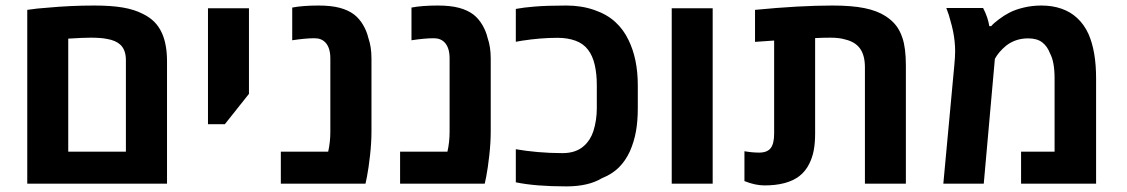

<svg xmlns="http://www.w3.org/2000/svg" viewBox="-20 -661 4055 691"><path d="M150.9 -633.3Q233.9 -641.1 319.3 -641.1Q379.9 -641.1 421.6 -634Q463.4 -627 494.6 -610.8Q518.6 -599.1 535.4 -582.3Q552.2 -565.4 563 -541.5Q581.1 -501 581.1 -440.4V0H78.1V-625.5Q113.3 -630.9 150.9 -633.3ZM433.1 -115.2V-444.3Q433.1 -482.4 412.1 -501Q396 -515.6 364.7 -521Q342.8 -525.4 306.6 -525.4Q280.3 -525.4 225.6 -522V-115.2Z M728.5 -631.3H876V-323.2L789.1 -213.9H728.5Z M990.7 -115.2H1161.1Q1168.9 -149.4 1168.9 -187V-450.7Q1168.9 -488.8 1151.4 -507.8Q1136.7 -523.4 1112.3 -523.4Q1079.6 -523.4 1031.7 -516.1V-633.8Q1069.8 -641.1 1126.5 -641.1Q1171.9 -641.1 1202.9 -632.8Q1233.9 -624.5 1254.9 -608.4Q1273.4 -593.8 1286.6 -571.5Q1299.8 -549.3 1305.7 -524.4Q1316.9 -492.2 1316.9 -450.7V-187Q1316.9 -148.4 1311.8 -102.1Q1306.6 -55.7 1300.8 -25.9L1295.4 0H990.7Z M1419.9 -115.2H1590.3Q1598.1 -149.4 1598.1 -187V-450.7Q1598.1 -488.8 1580.6 -507.8Q1565.9 -523.4 1541.5 -523.4Q1508.8 -523.4 1460.9 -516.1V-633.8Q1499 -641.1 1555.7 -641.1Q1601.1 -641.1 1632.1 -632.8Q1663.1 -624.5 1684.1 -608.4Q1702.6 -593.8 1715.8 -571.5Q1729 -549.3 1734.9 -524.4Q1746.1 -492.2 1746.1 -450.7V-187Q1746.1 -148.4 1741 -102.1Q1735.8 -55.7 1730 -25.9L1724.6 0H1419.9Z M1836.4 -4.9V-124Q1871.1 -117.7 1915 -113.8Q1959 -109.9 2004.4 -109.9Q2053.2 -109.9 2082 -136.2Q2105 -156.7 2115.7 -189.5Q2127.9 -228.5 2127.9 -271.5V-355Q2127.9 -395 2120.4 -427.7Q2112.8 -460.4 2096.7 -481.4Q2080.1 -503.9 2051.5 -514.4Q2022.9 -524.9 1986.8 -524.9Q1925.8 -524.9 1858.9 -514.6Q1856 -514.2 1836.4 -510.7V-628.9Q1865.7 -634.3 1902.3 -637.2Q1947.8 -641.1 2018.1 -641.1Q2072.8 -641.1 2119.1 -625Q2165.5 -608.9 2194.8 -581.5Q2224.1 -554.7 2242.2 -516.6Q2275.4 -448.7 2275.4 -354V-271.5Q2275.4 -225.1 2268.8 -188.2Q2262.2 -151.4 2247.1 -116.7Q2231.4 -82.5 2207.5 -58.6Q2183.6 -34.7 2146 -19.5Q2097.7 9.8 2018.1 9.8Q1906.7 9.8 1836.4 -4.9Z M2397.5 -631.3H2544.9V0H2397.5Z M2659.2 -9.3V-116.7Q2687 -111.8 2711.9 -111.8Q2741.2 -111.8 2753.7 -127.9Q2766.1 -144 2766.1 -180.2V-515.1L2697.3 -510.3V-625.5Q2857.4 -641.1 2976.1 -641.1Q3045.4 -641.1 3091.1 -631.8Q3136.7 -622.6 3167 -603Q3190.4 -587.9 3204.8 -569.3Q3219.2 -550.8 3228 -523.9Q3240.2 -487.8 3240.2 -424.8V0H3092.8V-418.9Q3092.8 -461.9 3075.2 -486.3Q3057.6 -510.7 3021.5 -519Q3001 -525.4 2969.2 -525.4Q2939.9 -525.4 2913.6 -523.9V-180.2Q2913.6 -146.5 2908.7 -120.4Q2903.8 -94.2 2892.6 -71.8Q2879.4 -44.9 2856.9 -27.3Q2813 6.3 2731.4 6.3Q2697.8 6.3 2659.2 -9.3Z M3417.5 -476.6Q3417.5 -511.2 3410.2 -547.9Q3406.7 -565.9 3398.4 -594.2L3394.5 -607.9L3385.7 -632.3H3518.1Q3535.6 -598.6 3540.5 -566.9H3547.4Q3554.7 -576.2 3574.5 -591.1Q3594.2 -606 3612.3 -615.2Q3633.8 -626.5 3664.3 -633.8Q3694.8 -641.1 3728 -641.1Q3768.1 -641.1 3800.5 -629.6Q3833 -618.2 3856 -596.7Q3881.8 -573.2 3897.5 -538.6Q3924.8 -476.6 3924.8 -378.9V0H3654.8V-115.2H3775.4V-378.9Q3775.4 -439 3758.8 -469.2Q3749.5 -494.1 3731 -508.5Q3712.4 -522.9 3680.2 -522.9Q3635.3 -522.9 3601.6 -497.1Q3574.2 -474.6 3560.5 -449.2L3520.5 0H3375L3414.6 -426.8Q3417.5 -457 3417.5 -476.6Z"/></svg>

Font: Viking Open Sans
Style: Bold
Weight: 700
Foundry: Ascender Corporation
Version: Version 2.001